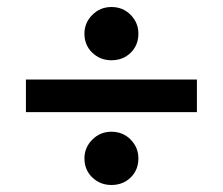

<svg xmlns="http://www.w3.org/2000/svg" viewBox="-20 -610 636 548"><path d="M54 -290V-383H542V-290ZM221 -514Q221 -545 243.5 -567.5Q266 -590 298 -590Q331 -590 353 -567.5Q375 -545 375 -514Q375 -481 353 -459.5Q331 -438 298 -438Q266 -438 243.5 -459.5Q221 -481 221 -514ZM221 -158Q221 -189 243.5 -211.5Q266 -234 298 -234Q331 -234 353 -211.5Q375 -189 375 -158Q375 -125 353 -103.5Q331 -82 298 -82Q266 -82 243.5 -103.5Q221 -125 221 -158Z"/></svg>

Font: Aleo
Style: Bold
Weight: 700
Designer: Alessio Laiso
Foundry: Alessio Laiso
Version: Version 2.001;gftools[0.9.29]